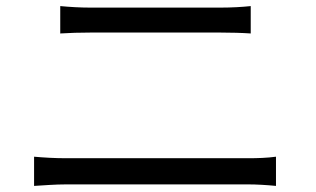

<svg xmlns="http://www.w3.org/2000/svg" viewBox="-20 -671 1040 631"><path d="M92 -60C126 -62 161 -65 197 -65H796C823 -65 857 -63 887 -60V-156C858 -152 826 -151 796 -151H197C161 -151 126 -153 92 -156ZM178 -561C209 -563 242 -564 277 -564H705C738 -564 776 -563 804 -561V-651C776 -648 741 -646 705 -646H276C244 -646 210 -648 178 -651Z"/></svg>

Font: Squished Noto Sans CJK JP Regular
Style: Regular
Weight: 400
Designer: Ryoko NISHIZUKA (kana & ideographs); Paul D. Hunt (Latin, Greek & Cyrillic); Wenlong ZHANG (bopomofo); Sandoll Communica
Foundry: Adobe Systems Incorporated
Version: Version 1.004;PS 1.004;hotconv 1.0.82;makeotf.lib2.5.63406